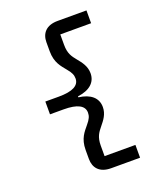

<svg xmlns="http://www.w3.org/2000/svg" viewBox="-161 -861 922 1100"><g transform="rotate(-20 300.0 -311.0)"><path d="M500 138V60H312V-4C312 -57 330 -80 352 -107C375 -135 399 -165 399 -208C399 -264 358 -299 286 -308V-314C358 -323 399 -358 399 -414C399 -457 375 -487 352 -515C330 -542 312 -565 312 -618V-682H500V-760H324C253 -760 222 -720 222 -667V-612C222 -542 254 -510 278 -480C301 -453 308 -436 308 -415C308 -372 266 -350 183 -350H100V-272H183C266 -272 308 -250 308 -207C308 -186 301 -169 278 -142C254 -112 222 -81 222 -10V45C222 98 253 138 324 138Z"/></g></svg>

Font: IBM Mono Medium
Style: Regular
Weight: 500
Monospace: yes
Designer: Mike Abbink, Paul van der Laan, Pieter van Rosmalen
Foundry: Bold Monday
Version: Version 2.3